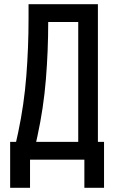

<svg xmlns="http://www.w3.org/2000/svg" viewBox="-20 -755 540 908"><path d="M379 133H472V-84H443V-735H115V-666Q115 -531 104.5 -396Q94 -261 66 -129L56 -84H28V0H379ZM350 -84H151L157 -111Q186 -244 197 -379.5Q208 -515 208 -651H350ZM28 133H122V0H28Z"/></svg>

Font: Iosevka SS08 Medium
Style: Regular
Weight: 500
Monospace: yes
Designer: Belleve Invis
Foundry: Belleve Invis
Version: Version 3.4.3; ttfautohint (v1.8.3)